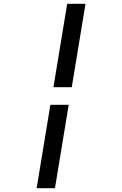

<svg xmlns="http://www.w3.org/2000/svg" viewBox="-20 -843 640 1006"><path d="M260 -386 332 -823H428L356 -386ZM172 143 244 -294H340L268 143Z"/></svg>

Font: Iosevka HT Medium Extended
Style: Italic
Weight: 500
Width: 7
Italic angle: -9°
Monospace: yes
Designer: Belleve Invis
Foundry: Belleve Invis
Version: Version 32.3.0; ttfautohint (v1.8.4)